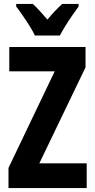

<svg xmlns="http://www.w3.org/2000/svg" viewBox="-20 -952 479 972"><path d="M419 0H23V-102L257 -591H27V-714H413V-611L179 -125H419ZM157 -772Q148 -791 131 -818.5Q114 -846 95 -873.5Q76 -901 62 -919V-932H146Q162 -918 180.5 -897.5Q199 -877 220 -853Q242 -879 259.5 -897.5Q277 -916 295 -932H378V-919Q364 -900 345.5 -873.5Q327 -847 310.5 -820Q294 -793 283 -772Z"/></svg>

Font: Noto Sans Bengali ExtraCondensed
Style: Bold
Weight: 700
Width: 2
Designer: Joana Ranito - Universal Thirst; Jelle Bosma - Monotype Design Team
Foundry: Universal Thirst ehf.
Version: Version 3.000; ttfautohint (v1.8.4.7-5d5b)